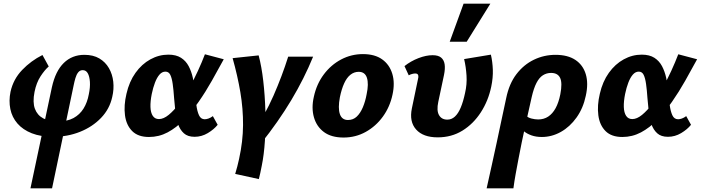

<svg xmlns="http://www.w3.org/2000/svg" viewBox="-20 -731 3796 1040"><path d="M145 289 261 -258Q271 -303 287 -335.5Q303 -368 325.5 -390Q348 -412 376 -423Q404 -434 437 -434Q485 -434 518 -414.5Q551 -395 570 -362Q589 -329 593.5 -288.5Q598 -248 588 -206Q574 -141 527.5 -92.5Q481 -44 413.5 -17Q346 10 268 10Q201 10 152.5 -9Q104 -28 74.5 -62Q45 -96 36 -140.5Q27 -185 37 -234Q52 -302 100 -352Q148 -402 210 -433L244 -371Q222 -352 199.5 -317.5Q177 -283 167 -233Q156 -177 169 -142Q182 -107 214 -90Q246 -73 292 -73Q344 -73 378 -91.5Q412 -110 432.5 -143Q453 -176 461 -220Q469 -258 467 -287.5Q465 -317 455.5 -334Q446 -351 428 -351Q413 -351 403.5 -339Q394 -327 388.5 -308Q383 -289 379 -269L262 289Z M787 11Q728 11 696 -21Q664 -53 657 -106.5Q650 -160 665 -223Q680 -289 714 -336.5Q748 -384 794.5 -409.5Q841 -435 892 -435Q934 -435 960.5 -418Q987 -401 1002 -372.5Q1017 -344 1024.5 -309.5Q1032 -275 1035 -240Q1039 -198 1043.5 -163Q1048 -128 1058 -106.5Q1068 -85 1089 -85Q1098 -85 1109.5 -89Q1121 -93 1133 -102L1159 -55Q1139 -30 1105.5 -10Q1072 10 1034 10Q997 10 976 -9Q955 -28 944.5 -58.5Q934 -89 930 -126Q926 -163 923 -200Q920 -244 915.5 -276Q911 -308 902.5 -325.5Q894 -343 876 -343Q858 -343 844 -327Q830 -311 819.5 -283.5Q809 -256 802 -222Q794 -182 795 -151.5Q796 -121 807.5 -103.5Q819 -86 841 -86Q866 -86 894 -109Q922 -132 950 -169Q978 -206 1004 -252.5Q1030 -299 1052 -347Q1074 -395 1090 -437L1192 -410Q1161 -353 1127.5 -293.5Q1094 -234 1056 -179.5Q1018 -125 976.5 -82Q935 -39 888 -14Q841 11 787 11Z M1393 47 1344 -1Q1415 -107 1461.5 -213Q1508 -319 1541 -424H1676Q1628 -306 1558 -189Q1488 -72 1393 47ZM1382 239 1254 211Q1260 190 1265.5 170Q1271 150 1275 130Q1296 35 1296.5 -53.5Q1297 -142 1282 -231Q1267 -320 1240 -416L1381 -431Q1397 -371 1406 -292.5Q1415 -214 1417.5 -130.5Q1420 -47 1415 30.5Q1410 108 1398 166Q1394 188 1390 205.5Q1386 223 1382 239Z M1841 14Q1775 14 1735 -15.5Q1695 -45 1680.5 -95.5Q1666 -146 1680 -207Q1695 -276 1734 -328Q1773 -380 1828 -409Q1883 -438 1946 -438Q2010 -438 2050 -409.5Q2090 -381 2105 -331Q2120 -281 2106 -218Q2092 -152 2054 -99.5Q2016 -47 1961 -16.5Q1906 14 1841 14ZM1865 -81Q1893 -81 1912.5 -99.5Q1932 -118 1945.5 -150Q1959 -182 1966 -221Q1978 -277 1967.5 -309.5Q1957 -342 1923 -342Q1898 -342 1878 -326Q1858 -310 1844 -279Q1830 -248 1821 -204Q1810 -145 1821 -113Q1832 -81 1865 -81Z M2351 13Q2272 13 2234 -29.5Q2196 -72 2211 -144L2244 -302Q2247 -313 2246 -320Q2245 -327 2241 -330Q2237 -333 2229 -333Q2222 -333 2212.5 -330.5Q2203 -328 2194 -323L2171 -373Q2205 -400 2246.5 -416Q2288 -432 2323 -432Q2354 -432 2369.5 -419Q2385 -406 2388.5 -382.5Q2392 -359 2385 -325L2354 -179Q2344 -132 2358 -107.5Q2372 -83 2403 -83Q2426 -83 2444 -99.5Q2462 -116 2475.5 -148Q2489 -180 2499 -227Q2510 -274 2507 -321.5Q2504 -369 2494 -411L2639 -435Q2648 -396 2649.5 -353Q2651 -310 2641 -262Q2625 -185 2584.5 -122.5Q2544 -60 2485 -23.5Q2426 13 2351 13ZM2416 -505 2491 -711H2636L2508 -505Z M2616 289Q2630 225 2643.5 165Q2657 105 2669.5 46Q2682 -13 2695 -74Q2708 -135 2722 -200Q2738 -278 2777.5 -329.5Q2817 -381 2872 -407.5Q2927 -434 2989 -434Q3055 -434 3096.5 -406.5Q3138 -379 3153 -329Q3168 -279 3153 -212Q3139 -145 3103 -94.5Q3067 -44 3018 -16.5Q2969 11 2915 11Q2884 11 2859.5 2.5Q2835 -6 2818 -20Q2801 -34 2796 -50L2828 -106Q2839 -94 2858.5 -89Q2878 -84 2895 -84Q2926 -84 2949.5 -99.5Q2973 -115 2989.5 -145Q3006 -175 3015 -220Q3027 -282 3014 -309Q3001 -336 2965 -336Q2941 -336 2921 -323.5Q2901 -311 2886 -282Q2871 -253 2860 -205Q2843 -129 2829.5 -69Q2816 -9 2806 40.5Q2796 90 2788 132Q2780 174 2773 212.5Q2766 251 2761 289Z M3351 11Q3292 11 3260 -21Q3228 -53 3221 -106.5Q3214 -160 3229 -223Q3244 -289 3278 -336.5Q3312 -384 3358.5 -409.5Q3405 -435 3456 -435Q3498 -435 3524.5 -418Q3551 -401 3566 -372.5Q3581 -344 3588.5 -309.5Q3596 -275 3599 -240Q3603 -198 3607.5 -163Q3612 -128 3622 -106.5Q3632 -85 3653 -85Q3662 -85 3673.5 -89Q3685 -93 3697 -102L3723 -55Q3703 -30 3669.5 -10Q3636 10 3598 10Q3561 10 3540 -9Q3519 -28 3508.5 -58.5Q3498 -89 3494 -126Q3490 -163 3487 -200Q3484 -244 3479.5 -276Q3475 -308 3466.5 -325.5Q3458 -343 3440 -343Q3422 -343 3408 -327Q3394 -311 3383.5 -283.5Q3373 -256 3366 -222Q3358 -182 3359 -151.5Q3360 -121 3371.5 -103.5Q3383 -86 3405 -86Q3430 -86 3458 -109Q3486 -132 3514 -169Q3542 -206 3568 -252.5Q3594 -299 3616 -347Q3638 -395 3654 -437L3756 -410Q3725 -353 3691.5 -293.5Q3658 -234 3620 -179.5Q3582 -125 3540.5 -82Q3499 -39 3452 -14Q3405 11 3351 11Z"/></svg>

Font: Ysabeau Office ExtraBold
Style: Italic
Weight: 800
Italic angle: -12°
Designer: Christian Thalmann (Catharsis Fonts)
Version: Version 2.001;gftools[0.9.30]; featfreeze: tnum,lnum,ss02